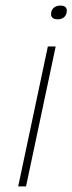

<svg xmlns="http://www.w3.org/2000/svg" viewBox="-20 -666 259 686"><path d="M151 -500 45 0H73L179 -500ZM163 -621C160 -606 168 -597 186 -597C204 -597 215 -606 218 -621V-622C221 -637 214 -646 196 -646C178 -646 166 -637 163 -622Z"/></svg>

Font: LT Wave Thin
Style: Italic
Weight: 100
Designer: Daniel Lyons
Version: Version 2.5 (Glyphs App)